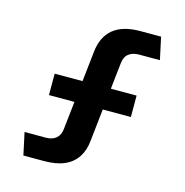

<svg xmlns="http://www.w3.org/2000/svg" viewBox="-104 -796 858 892"><g transform="rotate(15 325.0 -349.5)"><path d="M87 0 64 -107H165Q197 -107 215.5 -122.5Q234 -138 237 -169L279 -551Q287 -624 332.5 -661.5Q378 -699 463 -699H562L585 -592H485Q454 -592 435 -577Q416 -562 413 -530L371 -148Q367 -101 345 -67.5Q323 -34 284 -17Q245 0 187 0ZM129 -302V-405H523V-302Z"/></g></svg>

Font: Azeret Mono Thin SemiBold
Style: Regular
Weight: 600
Version: Version 1.002